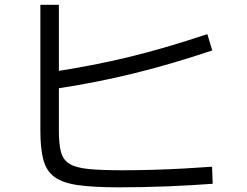

<svg xmlns="http://www.w3.org/2000/svg" viewBox="-20 -772 1040 810"><path d="M483 18.3Q377 18.3 311.2 9.3Q245.3 0.3 210.5 -25Q175.7 -50.3 163 -97.5Q150.3 -144.7 150.3 -221.7V-751.7H228.4V-220.3Q228.4 -164.3 237.2 -131Q246 -97.7 272.9 -81Q299.7 -64.4 353.5 -59Q407.3 -53.7 497.7 -53.7Q560.3 -53.7 627.2 -55.7Q694 -57.7 757.8 -61.2Q821.7 -64.7 874.7 -68.7L877.3 3.3Q835.7 6.3 786.2 9.3Q736.7 12.3 684 14.3Q631.3 16.3 579.8 17.3Q528.3 18.3 483 18.3ZM199.4 -468.4Q287.4 -482 367.7 -497.5Q448 -513 526 -532Q604 -551 684.7 -574.7Q765.3 -598.4 854.7 -628L875.4 -559.3Q706.4 -502.3 545.5 -462.6Q384.7 -423 210.7 -397Z"/></svg>

Font: M PLUS 2 Thin
Style: Regular
Weight: 100
Designer: Coji Morishita
Foundry: UNDERFOREST DESIGN
Version: Version 1.001